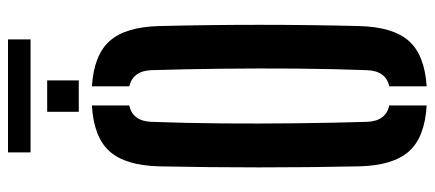

<svg xmlns="http://www.w3.org/2000/svg" viewBox="-316 -736 1060 468"><g transform="rotate(-90 214.0 -502.0)"><path d="M191 8Q113.5 3.5 79 -35.2Q44.5 -74 42.5 -157Q37.5 -400 42.5 -643.5Q44.5 -726 79 -764.8Q113.5 -803.5 191 -808V-717Q152.5 -708.5 151 -662.5Q148 -581 147.2 -491.2Q146.5 -401.5 147.5 -311.2Q148.5 -221 151 -138Q152.5 -91.5 191 -83ZM237.5 8V-83Q275.5 -91.5 277 -138Q280 -221 280.8 -311.2Q281.5 -401.5 280.5 -491.2Q279.5 -581 277 -662.5Q275.5 -707.5 237.5 -717V-808Q314.5 -803 348.5 -764.2Q382.5 -725.5 384.5 -643.5Q390.5 -399 384.5 -157Q382.5 -74.5 348.5 -35.8Q314.5 3 237.5 8ZM175.5 -840V-917H252V-840ZM76.5 -1012.5H352V-957.5H76.5Z"/></g></svg>

Font: Big Shoulders Stencil Display
Style: Bold
Weight: 700
Designer: Patric King
Foundry: XO Type Co
Version: Version 1.000